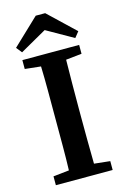

<svg xmlns="http://www.w3.org/2000/svg" viewBox="-130 -924 639 983"><g transform="rotate(-15 189.5 -432.5)"><path d="M39 -616V-663H340V-616L256 -607Q255 -545 254.5 -481.5Q254 -418 254 -353V-310Q254 -247 254.5 -183.5Q255 -120 256 -56L340 -47V0H39V-47L123 -56Q125 -118 125 -182Q125 -246 125 -310V-353Q125 -416 125 -479.5Q125 -543 123 -607ZM214 -865 354 -732 330 -702 189 -782 48 -702 24 -732 164 -865Z"/></g></svg>

Font: Source Serif Pro SemiBold
Style: Regular
Weight: 600
Designer: Frank Grießhammer
Foundry: Adobe Systems Incorporated
Version: Version 3.001;hotconv 1.0.111;makeotfexe 2.5.65597